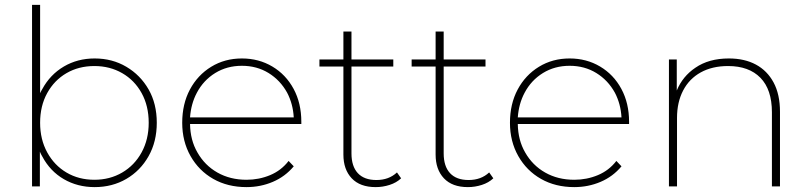

<svg xmlns="http://www.w3.org/2000/svg" viewBox="-20 -762 3314 785"><path d="M367 3Q297 3 241 -29.5Q185 -62 153 -122Q147 -132 143 -142V0H111V-742H144V-381Q148 -390 153 -398Q185 -457 241 -490Q297 -523 367 -523Q439 -523 496.5 -489Q554 -455 587.5 -396.5Q621 -338 621 -260Q621 -183 587.5 -123.5Q554 -64 496.5 -30.5Q439 3 367 3ZM366 -27Q429 -27 479.5 -56.5Q530 -86 559 -139Q588 -192 588 -260Q588 -329 559 -381.5Q530 -434 479.5 -463Q429 -492 366 -492Q302 -492 252 -463Q202 -434 173 -381.5Q144 -329 144 -260Q144 -192 173 -139Q202 -86 252 -56.5Q302 -27 366 -27Z M988 3Q911 3 852 -30.5Q793 -64 759 -124Q725 -184 725 -260Q725 -337 756.5 -396Q788 -455 843.5 -489Q899 -523 969 -523Q1038 -523 1093.5 -490Q1149 -457 1180.5 -398.5Q1212 -340 1212 -264V-255H757Q758 -189 787 -139Q817 -86 869 -56.5Q921 -27 988 -27Q1039 -27 1084.5 -46Q1130 -65 1160 -104L1181 -82Q1146 -40 1095.5 -18.5Q1045 3 988 3ZM757 -282H1181Q1178 -337 1154 -383Q1126 -434 1078 -463.5Q1030 -493 969 -493Q908 -493 860 -463.5Q812 -434 785 -383Q761 -338 757 -282Z M1516 3Q1452 3 1418 -33Q1384 -69 1384 -130V-490H1286V-519H1384V-633H1417V-519H1588V-490H1417V-135Q1417 -82 1443 -54Q1469 -26 1519 -26Q1570 -26 1603 -57L1620 -33Q1601 -15 1573 -6Q1545 3 1516 3Z M1893 3Q1829 3 1795 -33Q1761 -69 1761 -130V-490H1663V-519H1761V-633H1794V-519H1965V-490H1794V-135Q1794 -82 1820 -54Q1846 -26 1896 -26Q1947 -26 1980 -57L1997 -33Q1978 -15 1950 -6Q1922 3 1893 3Z M2328 3Q2251 3 2192 -30.5Q2133 -64 2099 -124Q2065 -184 2065 -260Q2065 -337 2096.5 -396Q2128 -455 2183.5 -489Q2239 -523 2309 -523Q2378 -523 2433.5 -490Q2489 -457 2520.5 -398.5Q2552 -340 2552 -264V-255H2097Q2098 -189 2127 -139Q2157 -86 2209 -56.5Q2261 -27 2328 -27Q2379 -27 2424.5 -46Q2470 -65 2500 -104L2521 -82Q2486 -40 2435.5 -18.5Q2385 3 2328 3ZM2097 -282H2521Q2518 -337 2494 -383Q2466 -434 2418 -463.5Q2370 -493 2309 -493Q2248 -493 2200 -463.5Q2152 -434 2125 -383Q2101 -338 2097 -282Z M2715 0V-519H2747V-392Q2771 -450 2823 -485Q2878 -523 2960 -523Q3024 -523 3070.5 -498Q3117 -473 3143 -424.5Q3169 -376 3169 -305V0H3136V-303Q3136 -396 3089 -444Q3042 -492 2957 -492Q2892 -492 2845 -466Q2798 -440 2773 -392Q2748 -344 2748 -280V0Z"/></svg>

Font: Montserrat Thin ExtraLight
Style: Regular
Weight: 250
Version: Version 9.000